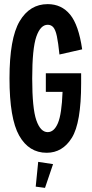

<svg xmlns="http://www.w3.org/2000/svg" viewBox="-20 -730 444 930"><path d="M26 -350Q26 -544 75 -627Q124 -710 211 -710Q278 -710 319.5 -659.5Q361 -609 378 -491L268 -466Q262 -524 255.5 -554.5Q249 -585 238.5 -597.5Q228 -610 211 -610Q176 -610 156 -552.5Q136 -495 136 -350Q136 -205 156 -147.5Q176 -90 211 -90Q242 -90 260.5 -133.5Q279 -177 283 -285H202V-375H373V-326Q373 -135 328 -62.5Q283 10 206 10Q120 10 73 -73Q26 -156 26 -350ZM153 174 165 54 237 65 198 180Z"/></svg>

Font: Piscolabis
Style: Regular
Weight: 400
Designer: Ariel Martín Pérez
Foundry: Tunera Type Foundry
Version: Version 1.000